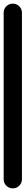

<svg xmlns="http://www.w3.org/2000/svg" viewBox="-20 -1030 140 1050"><path d="M0 -50H100V-960H0ZM50 -100Q29 -100 14.5 -85.5Q0 -71 0 -50Q0 -29 14.5 -14.5Q29 0 50 0Q71 0 85.5 -14.5Q100 -29 100 -50Q100 -71 85.5 -85.5Q71 -100 50 -100ZM50 -1010Q29 -1010 14.5 -995.5Q0 -981 0 -960Q0 -939 14.5 -924.5Q29 -910 50 -910Q71 -910 85.5 -924.5Q100 -939 100 -960Q100 -981 85.5 -995.5Q71 -1010 50 -1010Z"/></svg>

Font: Wavefont SemiBold
Style: Regular
Weight: 600
Version: Version 3.004;gftools[0.9.33]